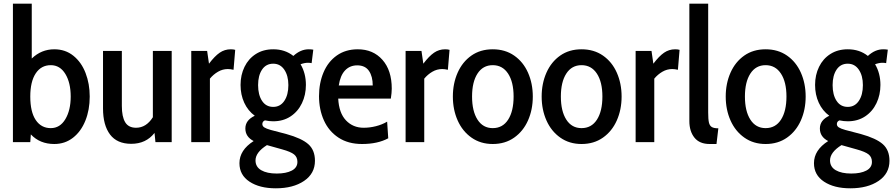

<svg xmlns="http://www.w3.org/2000/svg" viewBox="-20 -770 4838 1040"><path d="M466 -247Q466 -175 442.5 -116.5Q419 -58 375.5 -24Q332 10 274 10Q196 10 147 -42L144 0H50V-750H152V-453Q204 -503 274 -503Q334 -503 377.5 -468Q421 -433 443.5 -374.5Q466 -316 466 -247ZM363 -247Q363 -322 334 -369.5Q305 -417 255 -417Q203 -417 173.5 -372.5Q144 -328 144 -247Q144 -164 173.5 -120Q203 -76 255 -76Q305 -76 334 -124.5Q363 -173 363 -247Z M910 -494V0H822L817 -50Q771 9 691 9Q614 9 576 -41.5Q538 -92 538 -183V-494H640V-196Q640 -138 658 -108Q676 -78 717 -78Q772 -78 808 -135V-494Z M1016 -494H1102L1112 -425Q1143 -466 1170 -484.5Q1197 -503 1230 -503Q1244 -503 1254 -500L1245 -392Q1227 -396 1214 -396Q1186 -396 1161 -381.5Q1136 -367 1117 -344V0H1016Z M1686 101Q1686 170 1627 210Q1568 250 1474 250Q1386 250 1331.5 214Q1277 178 1277 114Q1277 43 1354 -6Q1309 -29 1309 -74Q1309 -119 1360 -143Q1323 -170 1303 -213.5Q1283 -257 1283 -310Q1283 -364 1304.5 -408Q1326 -452 1366 -477.5Q1406 -503 1460 -503Q1524 -503 1569 -467Q1608 -503 1652 -503Q1665 -503 1677 -501L1668 -428Q1658 -430 1648 -430Q1630 -430 1608 -422Q1637 -373 1637 -310Q1637 -256 1615.5 -211Q1594 -166 1554 -139.5Q1514 -113 1460 -113Q1438 -113 1415 -118Q1401 -112 1401 -98Q1401 -87 1411.5 -80Q1422 -73 1447 -66L1531 -44Q1614 -21 1650 11Q1686 43 1686 101ZM1378 -309Q1378 -256 1399.5 -223.5Q1421 -191 1460 -191Q1498 -191 1520 -223.5Q1542 -256 1542 -309Q1542 -360 1520 -392.5Q1498 -425 1460 -425Q1421 -425 1399.5 -393Q1378 -361 1378 -309ZM1591 107Q1591 81 1573 66.5Q1555 52 1508 39L1426 16Q1364 55 1364 99Q1364 134 1395 152Q1426 170 1479 170Q1530 170 1560.5 154Q1591 138 1591 107Z M2097 -236H1812Q1816 -158 1854 -118Q1892 -78 1950 -78Q1983 -78 2016.5 -86.5Q2050 -95 2077 -111L2083 -21Q2026 10 1941 10Q1866 10 1813.5 -24.5Q1761 -59 1734.5 -118Q1708 -177 1708 -249Q1708 -320 1732.5 -378Q1757 -436 1804.5 -469.5Q1852 -503 1918 -503Q2001 -503 2051.5 -446Q2102 -389 2102 -290Q2102 -268 2097 -236ZM1999 -307Q1999 -356 1978.5 -386Q1958 -416 1915 -416Q1875 -416 1849 -388.5Q1823 -361 1815 -307Z M2177 -494H2263L2273 -425Q2304 -466 2331 -484.5Q2358 -503 2391 -503Q2405 -503 2415 -500L2406 -392Q2388 -396 2375 -396Q2347 -396 2322 -381.5Q2297 -367 2278 -344V0H2177Z M2433 -247Q2433 -318 2459 -376.5Q2485 -435 2533.5 -469Q2582 -503 2649 -503Q2716 -503 2765 -469Q2814 -435 2840 -376.5Q2866 -318 2866 -247Q2866 -176 2840 -117.5Q2814 -59 2765 -24.5Q2716 10 2649 10Q2583 10 2534 -24.5Q2485 -59 2459 -117.5Q2433 -176 2433 -247ZM2762 -247Q2762 -326 2732 -371.5Q2702 -417 2649 -417Q2596 -417 2566.5 -371.5Q2537 -326 2537 -247Q2537 -168 2566.5 -122Q2596 -76 2649 -76Q2703 -76 2732.5 -122Q2762 -168 2762 -247Z M2914 -247Q2914 -318 2940 -376.5Q2966 -435 3014.5 -469Q3063 -503 3130 -503Q3197 -503 3246 -469Q3295 -435 3321 -376.5Q3347 -318 3347 -247Q3347 -176 3321 -117.5Q3295 -59 3246 -24.5Q3197 10 3130 10Q3064 10 3015 -24.5Q2966 -59 2940 -117.5Q2914 -176 2914 -247ZM3243 -247Q3243 -326 3213 -371.5Q3183 -417 3130 -417Q3077 -417 3047.5 -371.5Q3018 -326 3018 -247Q3018 -168 3047.5 -122Q3077 -76 3130 -76Q3184 -76 3213.5 -122Q3243 -168 3243 -247Z M3423 -494H3509L3519 -425Q3550 -466 3577 -484.5Q3604 -503 3637 -503Q3651 -503 3661 -500L3652 -392Q3634 -396 3621 -396Q3593 -396 3568 -381.5Q3543 -367 3524 -344V0H3423Z M3714 -114V-750H3816V-161Q3816 -124 3820 -106.5Q3824 -89 3835.5 -82Q3847 -75 3871 -75L3861 10H3824Q3769 10 3741.5 -24.5Q3714 -59 3714 -114Z M3911 -247Q3911 -318 3937 -376.5Q3963 -435 4011.5 -469Q4060 -503 4127 -503Q4194 -503 4243 -469Q4292 -435 4318 -376.5Q4344 -318 4344 -247Q4344 -176 4318 -117.5Q4292 -59 4243 -24.5Q4194 10 4127 10Q4061 10 4012 -24.5Q3963 -59 3937 -117.5Q3911 -176 3911 -247ZM4240 -247Q4240 -326 4210 -371.5Q4180 -417 4127 -417Q4074 -417 4044.5 -371.5Q4015 -326 4015 -247Q4015 -168 4044.5 -122Q4074 -76 4127 -76Q4181 -76 4210.5 -122Q4240 -168 4240 -247Z M4798 101Q4798 170 4739 210Q4680 250 4586 250Q4498 250 4443.5 214Q4389 178 4389 114Q4389 43 4466 -6Q4421 -29 4421 -74Q4421 -119 4472 -143Q4435 -170 4415 -213.5Q4395 -257 4395 -310Q4395 -364 4416.5 -408Q4438 -452 4478 -477.5Q4518 -503 4572 -503Q4636 -503 4681 -467Q4720 -503 4764 -503Q4777 -503 4789 -501L4780 -428Q4770 -430 4760 -430Q4742 -430 4720 -422Q4749 -373 4749 -310Q4749 -256 4727.5 -211Q4706 -166 4666 -139.5Q4626 -113 4572 -113Q4550 -113 4527 -118Q4513 -112 4513 -98Q4513 -87 4523.5 -80Q4534 -73 4559 -66L4643 -44Q4726 -21 4762 11Q4798 43 4798 101ZM4490 -309Q4490 -256 4511.5 -223.5Q4533 -191 4572 -191Q4610 -191 4632 -223.5Q4654 -256 4654 -309Q4654 -360 4632 -392.5Q4610 -425 4572 -425Q4533 -425 4511.5 -393Q4490 -361 4490 -309ZM4703 107Q4703 81 4685 66.5Q4667 52 4620 39L4538 16Q4476 55 4476 99Q4476 134 4507 152Q4538 170 4591 170Q4642 170 4672.5 154Q4703 138 4703 107Z"/></svg>

Font: Cabin Condensed Medium
Style: Regular
Weight: 500
Width: 3
Version: Version 2.001